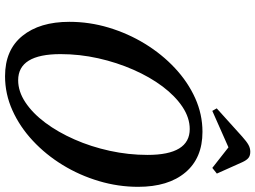

<svg xmlns="http://www.w3.org/2000/svg" viewBox="-146 -856 1012 761"><g transform="rotate(90 360.5 -476.0)"><path d="M282.5 10.5Q178.5 10.5 122.8 -58.2Q67 -127 67 -244.5Q67 -324 90 -400.5Q113 -477 154 -544Q195 -611 250 -662.5Q305 -714 369.2 -743Q433.5 -772 503 -772Q607 -772 664 -704.2Q721 -636.5 721 -517Q721 -438 698.2 -361.5Q675.5 -285 634.5 -218Q593.5 -151 538.2 -99.5Q483 -48 418 -18.8Q353 10.5 282.5 10.5ZM298.5 -41.5Q343 -41.5 386.2 -70.2Q429.5 -99 467 -149.2Q504.5 -199.5 533.2 -264.8Q562 -330 578.2 -404.2Q594.5 -478.5 594.5 -554.5Q594.5 -721.5 492 -721.5Q447.5 -721.5 404.2 -692.8Q361 -664 323.2 -613.8Q285.5 -563.5 256.8 -498Q228 -432.5 211.5 -358.8Q195 -285 195 -209.5Q195 -41.5 298.5 -41.5ZM420 -811 410 -828.5 522 -929.5Q541.5 -947 554.5 -954.2Q567.5 -961.5 582 -961.5Q597.5 -961.5 606.5 -954.2Q615.5 -947 623.5 -929.5L668.5 -829L646 -811L564.5 -875Z"/></g></svg>

Font: Libre Caslon Condensed SemiBold Italic
Style: Regular
Weight: 600
Italic angle: -22.583°
Designer: Pablo Impallari, Rodrigo Fuenzalida, Katja Schimmel, Ertekin Erdin
Foundry: Pablo Impallari, Rodrigo Fuenzalida
Version: Version 2.000; ttfautohint (v1.8.4.7-5d5b);gftools[0.9.33]